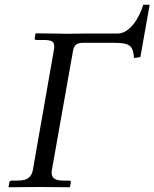

<svg xmlns="http://www.w3.org/2000/svg" viewBox="-20 -786 649 807"><path d="M259 -644C246 -644 233 -645 131 -646L129 -644L126 -626C125 -621 128 -618 132 -618H162C196 -618 208 -612 208 -591C208 -586 208 -580 206 -573L118 -71C112 -41 95 -27 55 -27H29C24 -27 20 -24 19 -19L16 0L17 1C17 1 104 0 144 0C179 0 272 1 272 1L274 0L278 -19C279 -24 276 -27 271 -27H245C210 -27 197 -39 197 -60C197 -63 198 -67 198 -71L287 -573C292 -600 307 -606 329 -606H464C529 -606 540 -590 543 -542L570 -546L609 -766H582C566 -711 525 -645 475 -645H336Z"/></svg>

Font: Libertinus Serif
Style: Italic
Weight: 400
Italic angle: -12°
Designer: Philipp H. Poll, Khaled Hosny
Foundry: Caleb Maclennan
Version: Version 7.050;RELEASE